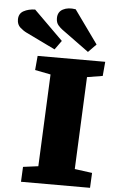

<svg xmlns="http://www.w3.org/2000/svg" viewBox="-138 -1020 630 1061"><g transform="rotate(5 176.5 -489.0)"><path d="M131 -605 44 -622 51 -701H426L419 -622L333 -608L310 -96L407 -83L403 0H20L24 -83L108 -94ZM175 -857Q165 -864 152 -878.5Q139 -893 139 -918Q139 -953 167.5 -968Q196 -983 238 -976L370 -792L326 -747ZM-20 -823Q-39 -832 -57 -848Q-75 -864 -75 -892Q-75 -925 -48.5 -939.5Q-22 -954 15 -955L177 -795L141 -745Z"/></g></svg>

Font: Literata ExtraBold
Style: Italic
Weight: 800
Italic angle: -2°
Designer: Latin by Veronika Burian and Jose Scaglione. Greek by Irene Vlachou. Cyrillic by Vera Evstafieva
Foundry: TypeTogether
Version: Version 3.002